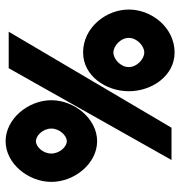

<svg xmlns="http://www.w3.org/2000/svg" viewBox="1 -632 642 684"><g transform="rotate(90 322.0 -290.0)"><path d="M14 -428C14 -346 79 -265 167 -265C250 -265 305 -346 305 -428C305 -510 250 -591 167 -591C79 -591 14 -510 14 -428ZM93 0H223L550 -580H435ZM115 -428C115 -457 144 -483 167 -483C190 -483 219 -457 219 -428C219 -398 190 -373 167 -373C144 -373 115 -398 115 -428ZM337 -152C337 -70 403 11 483 11C563 11 628 -70 628 -152C628 -234 563 -315 483 -315C403 -315 337 -234 337 -152ZM438 -152C438 -181 463 -207 483 -207C503 -207 527 -181 527 -152C527 -122 503 -97 483 -97C463 -97 438 -122 438 -152Z"/></g></svg>

Font: Charger Sport
Style: UltNrw
Weight: 1000
Designer: Jasper
Foundry: Cannot Into Space Fonts
Version: Version 1.1